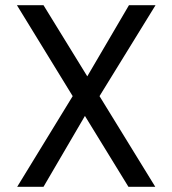

<svg xmlns="http://www.w3.org/2000/svg" viewBox="-20 -717 661 737"><path d="M306 -272 147 0H46L259 -348L45 -697H147L315 -424L475 -697H577L362 -348L576 0H473Z"/></svg>

Font: Poppins
Style: Regular
Weight: 400
Designer: Ninad Kale (Devanagari), Jonny Pinhorn (Latin)
Foundry: Indian Type Foundry
Version: Version 3.002 2017